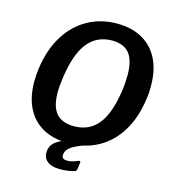

<svg xmlns="http://www.w3.org/2000/svg" viewBox="-131 -860 1032 1141"><g transform="rotate(15 385.0 -290.0)"><path d="M352 10Q260 10 195 -25.5Q130 -61 95.5 -129Q61 -197 61 -292Q61 -311 62.5 -332.5Q64 -354 67 -375Q84 -494 136 -578Q188 -662 268.5 -707Q349 -752 449 -752Q539 -752 604 -715.5Q669 -679 703.5 -610.5Q738 -542 738 -445Q738 -426 737 -405Q736 -384 732 -362Q716 -245 664.5 -161.5Q613 -78 533 -34Q453 10 352 10ZM357 -96Q450 -96 504.5 -163Q559 -230 580 -374Q584 -403 585.5 -427.5Q587 -452 587 -473Q587 -563 552 -605Q517 -647 446 -647Q353 -647 297 -577.5Q241 -508 220 -360Q216 -334 214 -310Q212 -286 212 -266Q212 -178 248 -137Q284 -96 357 -96ZM241 82Q244 64 254 49Q264 34 287.5 19.5Q311 5 353 -8L447 -2Q391 18 366 37.5Q341 57 339 81Q337 96 344.5 104Q352 112 372 112Q393 112 409.5 106Q426 100 436 96Q444 92 447.5 95.5Q451 99 449 106L444 144Q443 149 440.5 153.5Q438 158 434 159Q420 164 395.5 168Q371 172 342 172Q289 172 262 148.5Q235 125 241 82Z"/></g></svg>

Font: Libre Franklin Thin SemiBold
Style: Italic
Weight: 600
Italic angle: -8°
Version: Version 3.000